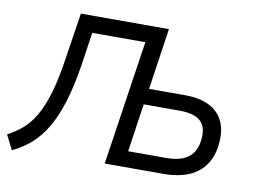

<svg xmlns="http://www.w3.org/2000/svg" viewBox="-89 -833 1267 962"><g transform="rotate(10 544.0 -352.0)"><path d="M26 15 -11 -59Q31 -81 65 -110.5Q99 -140 126.5 -187.5Q154 -235 175.5 -308Q197 -381 213 -491L248 -719H696L650 -407H834Q906 -407 954 -383.5Q1002 -360 1024.5 -317Q1047 -274 1044 -214Q1041 -143 1010.5 -95Q980 -47 925.5 -23.5Q871 0 793 0H496L591 -634H321L296 -466Q279 -357 254.5 -277.5Q230 -198 197.5 -142Q165 -86 122.5 -48Q80 -10 26 15ZM601 -81H795Q872 -81 911 -114Q950 -147 953 -214Q957 -271 924 -298.5Q891 -326 820 -326H637Z"/></g></svg>

Font: Nunitoga
Style: Medium Italic
Weight: 500
Italic angle: -9°
Designer: Vernon Adams
Foundry: Vernon Adams
Version: Version 1.0